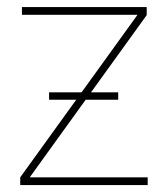

<svg xmlns="http://www.w3.org/2000/svg" viewBox="-20 -536 486 556"><path d="M38.6 -22.5 377.9 -492.7V-493.2H43.5V-515.6H404.8V-492.2L66.4 -22.9V-22.5H407.7V0H38.6ZM122.1 -268.6H322.3V-247.1H122.1Z"/></svg>

Font: Intratopia Thin
Style: Regular
Weight: 100
Designer: Rasmus Andersson
Foundry: rsms
Version: Version 3.000;Glyphs 3.2.3 (3260)